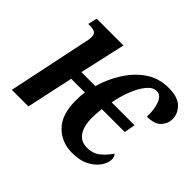

<svg xmlns="http://www.w3.org/2000/svg" viewBox="-125 -735 933 933"><g transform="rotate(45 342.0 -268.0)"><path d="M453 10Q383 10 335 -37.5Q287 -85 287 -183Q287 -219 291 -242H197L145 0H31L114 -397Q118 -414 121 -429Q124 -444 124 -453Q124 -476 112 -482.5Q100 -489 81 -489H67L78 -536H262L209 -300H305Q323 -363 358.5 -419.5Q394 -476 445 -511Q496 -546 563 -546Q627 -546 655.5 -517.5Q684 -489 684 -451Q684 -420 661.5 -396Q639 -372 587 -372Q589 -422 575.5 -458Q562 -494 533 -494Q507 -494 484 -466Q461 -438 443.5 -393.5Q426 -349 417 -300H574L564 -243H406Q404 -224 403 -208.5Q402 -193 402 -180Q402 -122 424 -90.5Q446 -59 487 -59Q530 -59 557.5 -82.5Q585 -106 603 -134Q614 -124 614 -104Q614 -81 596.5 -54.5Q579 -28 543.5 -9Q508 10 453 10Z"/></g></svg>

Font: Noto Serif ExtraCondensed SemiBold
Style: Italic
Weight: 600
Width: 2
Italic angle: -12°
Designer: Monotype Design Team
Foundry: Monotype Imaging Inc.
Version: Version 2.013